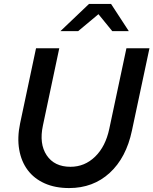

<svg xmlns="http://www.w3.org/2000/svg" viewBox="-20 -945 779 975"><path d="M650 -282Q621 -144 537 -67Q453 10 331 10Q260 10 206.5 -14Q153 -38 120.5 -81.5Q88 -125 77.5 -185.5Q67 -246 82 -318L163 -700H281L198 -308Q178 -215 217 -156.5Q256 -98 338 -98Q410 -98 463 -149.5Q516 -201 535 -291L622 -700H739ZM550 -787 480 -873 377 -787H287L432 -925H544L634 -787Z"/></svg>

Font: Red Hat Text Medium
Style: Italic
Weight: 500
Italic angle: -12°
Designer: Pentagram / MCKL
Foundry: Pentagram / MCKL
Version: Version 1.003; Red Hat Text Medium Italic